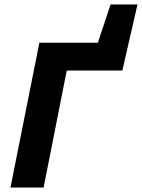

<svg xmlns="http://www.w3.org/2000/svg" viewBox="-20 -843 638 863"><path d="M27 0 157 -651H420L477 -823H598L530 -526H280L176 0Z"/></svg>

Font: Source Sans 3 ExtraBold
Style: Italic
Weight: 800
Italic angle: -11°
Version: Version 3.052;hotconv 1.1.0;makeotfexe 2.6.0